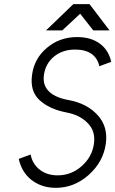

<svg xmlns="http://www.w3.org/2000/svg" viewBox="-20 -890 554 922"><path d="M201 -744H279L365 -824L428 -744H506L410 -870H332ZM350 -712Q266 -712 205 -660Q174 -634 156.5 -601.5Q139 -569 134 -531Q123 -453 169 -410Q216 -366 299 -350Q364 -338 402 -298Q440 -259 431 -199Q422 -136 372 -92Q322 -48 257 -48Q206 -48 171 -75Q136 -102 127 -148L70 -127Q84 -63 131 -26Q180 12 248 12Q336 12 406 -50Q476 -113 488 -199Q500 -282 448 -338Q397 -394 307 -410Q236 -423 207 -460Q185 -488 191 -531Q199 -585 239 -618Q280 -652 341 -652Q390 -652 420 -631Q449 -610 457 -572L514 -593Q502 -649 460 -680Q417 -712 350 -712Z"/></svg>

Font: Unageo
Style: Light-Italic
Weight: 300
Designer: Richard Sepsi
Foundry: Richard Sepsi
Version: Version 2.000